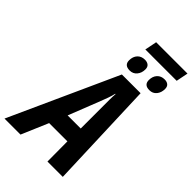

<svg xmlns="http://www.w3.org/2000/svg" viewBox="-357 -1108 1204 1204"><g transform="rotate(45 245.0 -505.5)"><path d="M257 -931 273 -1011H551L535 -931ZM281 -768Q233 -768 233 -811Q233 -844 251.5 -864Q270 -884 301 -884Q321 -884 333.5 -874Q346 -864 346 -843Q346 -811 328 -789.5Q310 -768 281 -768ZM455 -768Q408 -768 408 -811Q408 -844 426.5 -864Q445 -884 476 -884Q496 -884 508 -874Q520 -864 520 -843Q520 -811 502.5 -789.5Q485 -768 455 -768ZM-61 0 264 -716H430L456 0H320L319 -178H157L81 0ZM205 -294H321V-501Q321 -526 321 -550.5Q321 -575 323 -601H320Q315 -578 306.5 -554.5Q298 -531 288 -505Z"/></g></svg>

Font: Noto Sans Condensed
Style: Bold Italic
Weight: 700
Width: 3
Italic angle: -12°
Designer: Monotype Design Team
Foundry: Monotype Imaging Inc.
Version: Version 2.013; ttfautohint (v1.8.4.7-5d5b)